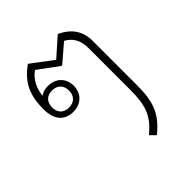

<svg xmlns="http://www.w3.org/2000/svg" viewBox="-183 -674 882 882"><g transform="rotate(-45 258.0 -233.5)"><path d="M328 92C409 26 426 -32 426 -139V-422C426 -486 397 -529 335 -559L246 -480L141 -559C72 -510 44 -454 44 -360C44 -295 74 -255 133 -255C187 -255 219 -292 219 -339C219 -386 187 -422 134 -422C116 -422 98 -418 85 -407C89 -453 109 -491 144 -516L243 -443H248L333 -516C370 -496 389 -463 389 -415V-141C389 -46 374 8 302 66ZM133 -283C97 -283 78 -305 78 -338C78 -372 97 -394 133 -394C167 -394 188 -372 188 -338C188 -305 167 -283 133 -283Z"/></g></svg>

Font: Noto Sans Thai Looped ExtraLight
Style: Regular
Weight: 200
Designer: Sasikarn Vongin, Ben Mitchell
Foundry: The Fontpad Ltd
Version: Version 1.001